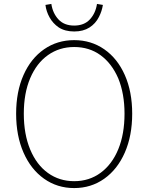

<svg xmlns="http://www.w3.org/2000/svg" viewBox="-20 -943 754 976"><path d="M62 -365Q62 -477 99.5 -561.5Q137 -646 204 -692.5Q271 -739 357 -739Q443 -739 510 -692.5Q577 -646 614.5 -561.5Q652 -477 652 -365Q652 -253 614.5 -167.5Q577 -82 510 -34.5Q443 13 357 13Q271 13 204 -34.5Q137 -82 99.5 -167.5Q62 -253 62 -365ZM492 -65Q550 -108 581.5 -185Q613 -262 613 -365Q613 -467 581 -545Q548 -621 491 -662.5Q434 -704 357 -704Q282 -704 224 -663Q166 -622 133.5 -545.5Q101 -469 101 -365Q101 -261 133.5 -183Q166 -105 224 -63.5Q282 -22 357 -22Q434 -22 492 -65ZM278 -804Q249 -824 232 -854.5Q215 -885 211 -918L241 -923Q248 -876 277 -844.5Q306 -813 357 -813Q408 -813 437 -844.5Q466 -876 473 -923L503 -918Q498 -886 483 -857Q466 -823 434.5 -803Q403 -783 357 -783Q310 -783 278 -804Z"/></svg>

Font: Merged Yaku Han JP Thin
Style: Regular
Weight: 250
Designer: Ryoko NISHIZUKA 西塚涼子 (kana, bopomofo & ideographs); Paul D. Hunt (Latin, Greek & Cyrillic); Sandoll Communications 산돌커뮤니
Foundry: Adobe
Version: Version 2.004